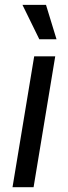

<svg xmlns="http://www.w3.org/2000/svg" viewBox="-20 -781 283 801"><path d="M32.2 0 122.6 -545.9H210.4L120.1 0ZM144 -617.2 73.7 -760.7H171.9L215.8 -617.2Z"/></svg>

Font: Inter Variable
Style: Italic
Weight: 400
Italic angle: -9.39999°
Designer: Rasmus Andersson
Foundry: rsms
Version: Version 4.001;git-9221beed3